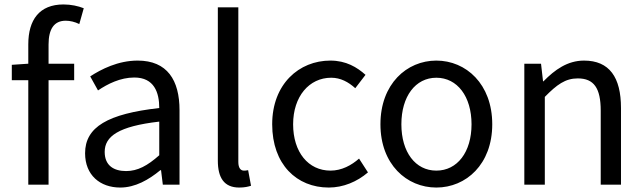

<svg xmlns="http://www.w3.org/2000/svg" viewBox="-20 -829 2892 862"><path d="M33 -469H107V0H198V-469H313V-543H198V-629C198 -699 223 -736 275 -736C294 -736 316 -731 336 -721L356 -792C331 -802 299 -809 265 -809C157 -809 107 -740 107 -630V-543L33 -538Z M520 13C587 13 648 -22 700 -65H703L711 0H786V-334C786 -469 731 -557 598 -557C510 -557 434 -518 385 -486L420 -423C463 -452 520 -481 583 -481C672 -481 695 -414 695 -344C464 -318 362 -259 362 -141C362 -43 429 13 520 13ZM546 -61C492 -61 450 -85 450 -147C450 -217 512 -262 695 -283V-132C642 -85 598 -61 546 -61Z M1054 13C1079 13 1094 9 1107 5L1094 -65C1084 -63 1080 -63 1075 -63C1061 -63 1050 -74 1050 -102V-796H958V-108C958 -31 986 13 1054 13Z M1456 13C1521 13 1583 -13 1632 -55L1592 -117C1558 -87 1514 -63 1464 -63C1364 -63 1296 -146 1296 -271C1296 -396 1368 -480 1467 -480C1509 -480 1544 -461 1575 -433L1621 -493C1583 -527 1534 -557 1463 -557C1323 -557 1202 -452 1202 -271C1202 -91 1312 13 1456 13Z M1939 13C2072 13 2190 -91 2190 -271C2190 -452 2072 -557 1939 -557C1806 -557 1688 -452 1688 -271C1688 -91 1806 13 1939 13ZM1939 -63C1845 -63 1782 -146 1782 -271C1782 -396 1845 -480 1939 -480C2033 -480 2097 -396 2097 -271C2097 -146 2033 -63 1939 -63Z M2334 0H2426V-394C2480 -449 2518 -477 2574 -477C2646 -477 2677 -434 2677 -332V0H2768V-344C2768 -482 2716 -557 2602 -557C2528 -557 2471 -516 2420 -464H2418L2409 -543H2334Z"/></svg>

Font: Source Han Sans KR
Style: Regular
Weight: 400
Designer: Ryoko NISHIZUKA 西塚涼子 (kana, bopomofo & ideographs); Paul D. Hunt (Latin, Greek & Cyrillic); Sandoll Communications 산돌커뮤니
Foundry: Adobe
Version: Version 2.004;hotconv 1.0.118;makeotfexe 2.5.65603